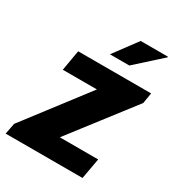

<svg xmlns="http://www.w3.org/2000/svg" viewBox="-198 -833 866 941"><g transform="rotate(30 235.5 -362.0)"><path d="M-24 0 -12 -62 255 -411H62L82 -527H495L485 -467L215 -117H432L411 0ZM224 -592 322 -724H476L477 -721L334 -592Z"/></g></svg>

Font: Archivo SemiCondensed ExtraBold
Style: Italic
Weight: 800
Width: 4
Italic angle: -10°
Designer: Hector Gatti
Foundry: Omnibus-Type
Version: Version 2.001